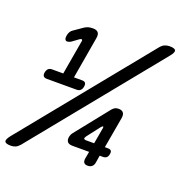

<svg xmlns="http://www.w3.org/2000/svg" viewBox="-222 -904 1014 1078"><g transform="rotate(20 285.0 -365.0)"><path d="M-40 50Q-71 50 -75.5 38Q-80 26 -58 -1L555 -755Q567 -769 580 -774.5Q593 -780 609 -780Q640 -780 644.5 -768Q649 -756 626 -729L13 25Q1 39 -11.5 44.5Q-24 50 -40 50ZM378 -24 386 -68H286Q265 -68 256.5 -78.5Q248 -89 251 -108Q253 -117 256 -123.5Q259 -130 264 -136L422 -334Q430 -343 438.5 -347.5Q447 -352 460 -352Q479 -352 487.5 -341.5Q496 -331 493 -310L460 -123H478Q492 -123 497.5 -116.5Q503 -110 500 -96Q498 -82 490 -75Q482 -68 468 -68H449L442 -24Q439 -8 429.5 0Q420 8 404 8Q389 8 382.5 0Q376 -8 378 -24ZM22 -372Q8 -372 2 -380Q-4 -388 -1 -402Q2 -417 10 -424.5Q18 -432 32 -432H99L134 -634Q136 -641 134.5 -644.5Q133 -648 130 -648Q128 -648 125 -647L118 -643L88 -621Q78 -613 70 -610.5Q62 -608 57 -608Q49 -608 45 -616.5Q41 -625 45 -643Q47 -653 52.5 -662Q58 -671 66 -676L121 -714Q134 -722 145 -724.5Q156 -727 170 -727Q192 -727 201 -716Q210 -705 206 -682L163 -432H211Q226 -432 231.5 -424.5Q237 -417 234 -402Q232 -388 223.5 -380Q215 -372 201 -372ZM396 -123 413 -219Q414 -225 413 -227Q412 -229 410 -229Q409 -229 407 -227.5Q405 -226 401 -222L340 -143Q338 -140 337 -137L334 -132Q334 -128 337.5 -125.5Q341 -123 348 -123Z"/></g></svg>

Font: Maple Mono NL Medium
Style: Italic
Weight: 500
Italic angle: -10°
Monospace: yes
Designer: subframe7536
Version: Version 7.000